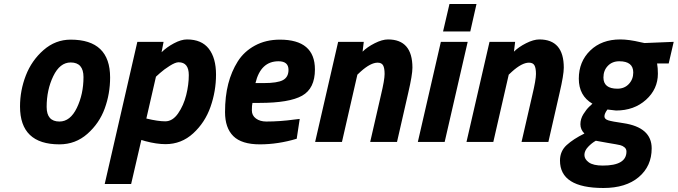

<svg xmlns="http://www.w3.org/2000/svg" viewBox="-20 -709 3385 959"><path d="M333 -511Q530 -511 530 -322Q530 -241 503 -167Q476 -93 416.5 -40.5Q357 12 277 12Q80 12 80 -177Q80 -257 109 -332Q138 -407 197.5 -459Q257 -511 333 -511ZM277 -102Q331 -102 364 -170.5Q397 -239 397 -324Q397 -397 333 -397Q279 -397 246 -328.5Q213 -260 213 -175Q213 -102 277 -102Z M914 -512Q987 -512 1023 -465.5Q1059 -419 1059 -336.5Q1059 -254 1031.5 -175.5Q1004 -97 945 -43Q886 11 807 11Q762 11 706 -4L686 -10L635 210H503L666 -500H797L787 -448Q812 -473 848.5 -492.5Q885 -512 914 -512ZM872 -398Q856 -398 827.5 -380Q799 -362 779 -344L759 -326L711 -117Q769 -103 805.5 -103Q842 -103 869.5 -142.5Q897 -182 910 -234Q923 -286 923 -334Q923 -398 872 -398Z M1310 -102Q1379 -102 1451 -112L1477 -115L1462 -16Q1369 12 1278 12Q1187 12 1145.5 -29Q1104 -70 1104 -149Q1104 -228 1120 -290Q1136 -352 1167.5 -402Q1199 -452 1253.5 -481.5Q1308 -511 1378 -511Q1553 -511 1553 -362Q1553 -267 1489 -231Q1425 -195 1276 -195H1241Q1238 -183 1238 -157.5Q1238 -132 1258.5 -117Q1279 -102 1310 -102ZM1297 -294Q1366 -294 1393.5 -309Q1421 -324 1421 -360Q1421 -403 1371 -403Q1282 -403 1256 -294Z M1918 -512Q2040 -512 2040 -371Q2040 -335 2019 -245L1963 0H1829L1883 -235Q1901 -310 1901 -339.5Q1901 -369 1893.5 -382.5Q1886 -396 1866 -396Q1831 -396 1781 -351L1765 -336L1688 0H1554L1669 -500H1797L1791 -451Q1814 -474 1851.5 -493Q1889 -512 1918 -512Z M2067 0 2182 -500H2316L2201 0ZM2193 -552 2225 -689H2360L2329 -552Z M2674 -512Q2796 -512 2796 -371Q2796 -335 2775 -245L2719 0H2585L2639 -235Q2657 -310 2657 -339.5Q2657 -369 2649.5 -382.5Q2642 -396 2622 -396Q2587 -396 2537 -351L2521 -336L2444 0H2310L2425 -500H2553L2547 -451Q2570 -474 2607.5 -493Q2645 -512 2674 -512Z M2994 230Q2777 230 2777 93Q2777 46 2810.5 15.5Q2844 -15 2899 -42Q2879 -62 2879 -88.5Q2879 -115 2894 -139Q2909 -163 2924 -177L2939 -191Q2871 -231 2871 -316Q2871 -401 2928 -456.5Q2985 -512 3078 -512Q3121 -512 3180 -498L3199 -494L3345 -500L3320 -392H3262Q3266 -370 3266 -341Q3266 -264 3206.5 -210.5Q3147 -157 3057 -157L3014 -162Q2999 -142 2999 -128Q2999 -114 3018 -108Q3037 -102 3093 -94Q3235 -73 3235 32Q3235 121 3170.5 175.5Q3106 230 2994 230ZM2991 118Q3109 118 3109 48Q3109 35 3099.5 27Q3090 19 3078 16Q3066 13 3014.5 4.5Q2963 -4 2956 -6Q2936 5 2917.5 24.5Q2899 44 2899 65Q2899 86 2921 102Q2943 118 2991 118ZM3064 -266Q3099 -266 3121 -289.5Q3143 -313 3143 -347Q3143 -403 3073 -403Q3038 -403 3016 -380Q2994 -357 2994 -322Q2994 -266 3064 -266Z"/></svg>

Font: Titillium Web
Style: Bold Italic
Weight: 700
Italic angle: -13°
Version: Version 1.002;PS 57.000;hotconv 1.0.70;makeotf.lib2.5.55311